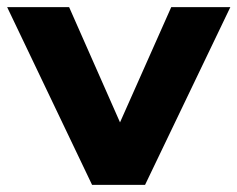

<svg xmlns="http://www.w3.org/2000/svg" viewBox="-28 -516 663 536"><path d="M229 0 -8 -496H165L320 -145H294L450 -496H615L377 0Z"/></svg>

Font: Nunito Sans 10pt SemiExpanded ExtraBold
Style: Regular
Weight: 800
Width: 6
Designer: Vernon Adams
Foundry: Vernon Adams
Version: Version 3.101;gftools[0.9.27]